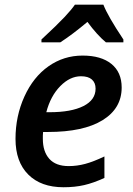

<svg xmlns="http://www.w3.org/2000/svg" viewBox="-20 -786 565 816"><path d="M504.4 -606H430.2Q393.1 -636.7 351.6 -692.9Q287.6 -639.2 236.3 -606H156.2V-618.2Q223.6 -680.7 254.4 -713.6Q285.2 -746.6 298.3 -766.1H419.4Q438 -717.8 504.4 -618.2ZM324.2 -461.9Q277.3 -461.9 236.1 -419.9Q194.8 -377.9 176.8 -309.1H190.9Q282.7 -309.1 334.5 -335.2Q386.2 -361.3 386.2 -409.2Q386.2 -434.1 370.6 -448Q355 -461.9 324.2 -461.9ZM250 9.8Q153.8 9.8 99.9 -44.4Q45.9 -98.6 45.9 -195.8Q45.9 -292.5 83.7 -375.7Q121.6 -459 186.3 -504.4Q251 -549.8 331.1 -549.8Q409.7 -549.8 453.4 -514.4Q497.1 -479 497.1 -414.1Q497.1 -325.2 415.8 -275.1Q334.5 -225.1 184.1 -225.1H163.1L162.1 -210V-195.8Q162.1 -141.6 189.7 -110.8Q217.3 -80.1 272 -80.1Q307.1 -80.1 341.8 -89.4Q376.5 -98.6 423.8 -121.1V-29.8Q377 -8.3 337.6 0.7Q298.3 9.8 250 9.8Z"/></svg>

Font: TypoPRO Open Sans
Style: Italic
Weight: 600
Italic angle: -12°
Foundry: Ascender Corporation
Version: Version 1.10